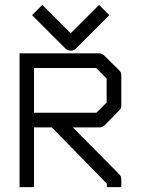

<svg xmlns="http://www.w3.org/2000/svg" viewBox="-20 -815 580 785"><path d="M278 -294 467 -103Q476 -94 476 -82V-50H417V-64L192 -294H119V-50H60V-597H385Q397 -597 406 -588L467 -528Q476 -519 476 -507V-384Q476 -372 467 -363L408 -303Q399 -294 387 -294ZM119 -354H374L416 -396V-494L373 -537H119ZM406 -774 427 -753 290 -616Q282 -608 270 -608Q256 -608 248 -616L111 -753L132 -774L153 -795L269 -679L385 -795Z"/></svg>

Font: 3270 Nerd Font
Style: Regular
Weight: 400
Monospace: yes
Version: Version 3.0.1;Nerd Fonts 3.3.0